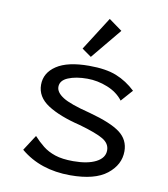

<svg xmlns="http://www.w3.org/2000/svg" viewBox="-79 -749 721 826"><g transform="rotate(10 281.5 -336.0)"><path d="M283 10Q152 10 65 -63L109 -131Q129 -109 151.5 -91Q174 -73 205.5 -62.5Q237 -52 285 -52Q348 -52 384.5 -71Q421 -90 421 -123Q421 -153 390.5 -171Q360 -189 286 -210Q195 -232 143.5 -265.5Q92 -299 92 -352Q92 -404 140 -436Q188 -468 282 -468Q356 -468 402 -449.5Q448 -431 486 -395L441 -344Q416 -377 372.5 -394.5Q329 -412 284 -412Q234 -412 200.5 -398Q167 -384 167 -356Q167 -332 199 -311.5Q231 -291 319 -269Q415 -243 455 -212.5Q495 -182 495 -132Q495 -73 442.5 -31.5Q390 10 283 10ZM282 -507 241 -536 334 -682 392 -640Z"/></g></svg>

Font: Inconsolata SemiExpanded
Style: Regular
Weight: 400
Width: 6
Monospace: yes
Designer: Raph Levien, Cyreal, Brenton Simpson
Foundry: Raph Levien, Cyreal, Google
Version: Version 3.100; ttfautohint (v1.8.4.7-5d5b)